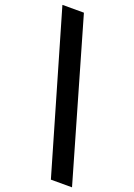

<svg xmlns="http://www.w3.org/2000/svg" viewBox="-175 -874 716 1024"><g transform="rotate(20 183.5 -361.5)"><path d="M-7 -810H115L374 87H254Z"/></g></svg>

Font: Bitter ExtraBold
Style: Regular
Weight: 800
Designer: Sol Matas, and Bitter project Authors
Foundry: Sol Matas
Version: Version 2.001